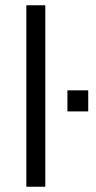

<svg xmlns="http://www.w3.org/2000/svg" viewBox="-20 -709 365 729"><path d="M152 0H80V-689H152ZM236 -286V-366H315V-286Z"/></svg>

Font: Maven Pro
Style: Regular
Weight: 400
Designer: Joe Prince
Foundry: Joe Prince
Version: Version 2.103